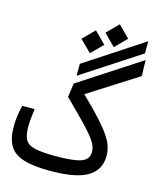

<svg xmlns="http://www.w3.org/2000/svg" viewBox="-125 -941 847 1031"><g transform="rotate(15 298.5 -425.5)"><path d="M252 2.9Q159.2 2.9 104.7 -14.2Q50.3 -31.2 26.6 -70.6Q2.9 -109.9 2.9 -176.3Q2.9 -204.1 6.6 -233.6Q10.3 -263.2 18.6 -295.9H87.4Q83.5 -266.1 81.1 -244.1Q78.6 -222.2 78.6 -197.3Q78.6 -149.9 92 -124.8Q105.5 -99.6 145.5 -90.3Q185.5 -81.1 264.2 -81.1Q357.9 -81.1 401.1 -95.7Q444.3 -110.4 444.3 -152.8Q444.3 -172.9 435.3 -192.9Q426.3 -212.9 404.3 -239.7Q382.3 -266.6 343 -306.4Q303.7 -346.2 243.7 -406.2L254.4 -482.9L594.7 -704.6L597.2 -616.2L324.2 -442.4Q389.6 -379.4 429.7 -335Q469.7 -290.5 490.5 -258.8Q511.2 -227.1 518.3 -201.9Q525.4 -176.8 525.4 -152.3Q525.4 -75.2 461.2 -36.1Q397 2.9 252 2.9ZM258.3 -527.3 258.8 -593.8 582.5 -806.2 582 -738.3ZM295.9 -663.1 232.4 -726.1 295.9 -790 359.4 -726.1ZM411.6 -727.5 348.1 -791 411.6 -854.5 474.6 -791Z"/></g></svg>

Font: Cascadia Mono SemiLight
Style: Regular
Weight: 350
Monospace: yes
Designer: Aaron Bell
Foundry: Saja Typeworks
Version: Version 2404.023; ttfautohint (v1.8.4)